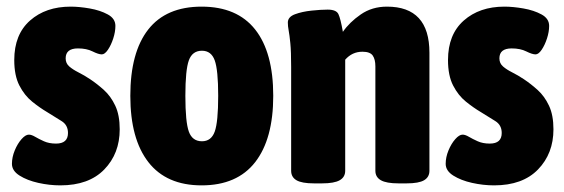

<svg xmlns="http://www.w3.org/2000/svg" viewBox="-20 -551 1701 579"><path d="M162 8Q129 8 95.5 0.5Q62 -7 39 -21.5Q16 -36 16 -57Q16 -77 24.5 -97.5Q33 -118 45 -131.5Q57 -145 67 -145Q75 -145 86 -138.5Q97 -132 112.5 -125Q128 -118 149 -118Q185 -118 185 -150Q185 -174 165.5 -186Q146 -198 122 -213Q100 -226 77 -244.5Q54 -263 38.5 -293Q23 -323 23 -370Q23 -447 70.5 -489Q118 -531 193 -531Q219 -531 250.5 -525.5Q282 -520 305 -507.5Q328 -495 328 -473Q328 -455 321.5 -435Q315 -415 305.5 -401Q296 -387 287 -387Q277 -387 259 -396Q241 -405 215 -405Q178 -405 178 -375Q178 -360 189 -350.5Q200 -341 217 -332.5Q234 -324 252 -312Q273 -298 293.5 -279.5Q314 -261 327.5 -232.5Q341 -204 341 -161Q341 -88 294.5 -40Q248 8 162 8Z M588 8Q482 8 427.5 -62Q373 -132 373 -262Q373 -393 427 -462Q481 -531 588 -531Q695 -531 749.5 -462Q804 -393 804 -262Q804 -132 749.5 -62Q695 8 588 8ZM589 -125Q617 -125 627.5 -154Q638 -183 638 -262Q638 -340 627.5 -369Q617 -398 589 -398Q560 -398 549.5 -369Q539 -340 539 -262Q539 -183 549.5 -154Q560 -125 589 -125Z M927 2Q890 2 874 -7.5Q858 -17 858 -36V-349Q858 -396 855.5 -421Q853 -446 850.5 -459Q848 -472 848 -483Q848 -500 869.5 -508Q891 -516 919.5 -519Q948 -522 968 -522Q994 -522 1000.5 -508.5Q1007 -495 1014 -455Q1034 -484 1068 -507.5Q1102 -531 1147 -531Q1275 -531 1275 -392V-36Q1275 -17 1259 -7.5Q1243 2 1206 2H1182Q1145 2 1128.5 -7.5Q1112 -17 1112 -36V-351Q1112 -372 1104 -383.5Q1096 -395 1073 -395Q1042 -395 1021 -371V-36Q1021 -17 1004.5 -7.5Q988 2 951 2Z M1470 8Q1437 8 1403.5 0.5Q1370 -7 1347 -21.5Q1324 -36 1324 -57Q1324 -77 1332.5 -97.5Q1341 -118 1353 -131.5Q1365 -145 1375 -145Q1383 -145 1394 -138.5Q1405 -132 1420.5 -125Q1436 -118 1457 -118Q1493 -118 1493 -150Q1493 -174 1473.5 -186Q1454 -198 1430 -213Q1408 -226 1385 -244.5Q1362 -263 1346.5 -293Q1331 -323 1331 -370Q1331 -447 1378.5 -489Q1426 -531 1501 -531Q1527 -531 1558.5 -525.5Q1590 -520 1613 -507.5Q1636 -495 1636 -473Q1636 -455 1629.5 -435Q1623 -415 1613.5 -401Q1604 -387 1595 -387Q1585 -387 1567 -396Q1549 -405 1523 -405Q1486 -405 1486 -375Q1486 -360 1497 -350.5Q1508 -341 1525 -332.5Q1542 -324 1560 -312Q1581 -298 1601.5 -279.5Q1622 -261 1635.5 -232.5Q1649 -204 1649 -161Q1649 -88 1602.5 -40Q1556 8 1470 8Z"/></svg>

Font: Asap Condensed ExtraBold
Style: Regular
Weight: 800
Width: 3
Designer: Pablo Cosgaya
Foundry: Omnibus-Type
Version: Version 3.001; ttfautohint (v1.8.4.7-5d5b)